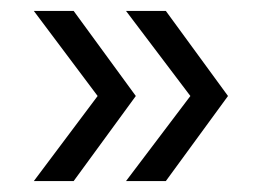

<svg xmlns="http://www.w3.org/2000/svg" viewBox="-20 -414 481 352"><path d="M211 -82 329 -238 211 -394H284L398 -238L284 -82ZM42 -82 159 -238 42 -394H115L229 -238L115 -82Z"/></svg>

Font: Outfit-Light
Style: Regular
Weight: 300
Designer: Rodrigo Fuenzalida
Foundry: fragTYPE
Version: Version 1.000